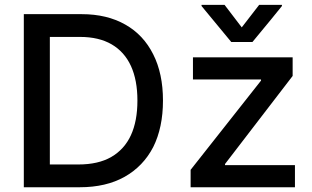

<svg xmlns="http://www.w3.org/2000/svg" viewBox="-20 -787 1313 807"><path d="M315.4 0Q256.8 0 80.1 0Q80.1 -181.6 80.1 -727.5Q140.6 -727.5 323.2 -727.5Q429.7 -727.5 506.8 -683.6Q583 -640.6 624 -558.6Q665 -477.5 665 -364.3Q665 -251 624 -168.9Q582 -87.9 503.9 -43.9Q425.8 0 315.4 0ZM189.5 -95.7Q219.7 -95.7 309.6 -95.7Q392.6 -95.7 447.3 -127Q502.9 -159.2 530.3 -218.8Q557.6 -278.3 557.6 -364.3Q557.6 -450.2 530.3 -509.8Q502.9 -569.3 449.2 -600.6Q395.5 -631.8 316.4 -631.8Q273.4 -631.8 189.5 -631.8Q189.5 -497.1 189.5 -95.7ZM781.2 0Q781.2 -18.6 781.2 -73.2Q855.5 -167 1077.1 -448.2Q1077.1 -449.2 1077.1 -453.1Q1005.9 -453.1 791 -453.1Q791 -476.6 791 -545.9Q895.5 -545.9 1210 -545.9Q1210 -526.4 1210 -467.8Q1138.7 -375 925.8 -97.7Q925.8 -95.7 925.8 -92.8Q999 -92.8 1219.7 -92.8Q1219.7 -69.3 1219.7 0Q1110.4 0 781.2 0ZM923.8 -766.6Q941.4 -743.2 996.1 -671.9Q1014.6 -695.3 1069.3 -766.6Q1093.8 -766.6 1165 -766.6Q1165 -765.6 1165 -761.7Q1134.8 -723.6 1041 -610.4Q1018.6 -610.4 952.1 -610.4Q920.9 -648.4 827.1 -761.7Q827.1 -762.7 827.1 -766.6Q851.6 -766.6 923.8 -766.6Z"/></svg>

Font: DeepSea
Style: Medium
Weight: 500
Designer: Stem
Version: Version 3.019;git-0a5106e0b